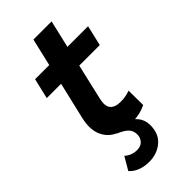

<svg xmlns="http://www.w3.org/2000/svg" viewBox="-268 -711 986 986"><g transform="rotate(-45 225.0 -217.5)"><path d="M249 10Q195 10 155 -12Q115 -34 98 -77.5Q81 -121 95 -185L143 -389H39L65 -500H168L203 -650H335L300 -500H450L424 -389H275L230 -195Q219 -149 236 -128Q253 -107 295 -107Q314 -107 330 -110Q346 -113 363 -119L364 -14Q338 -1 309.5 4.5Q281 10 249 10ZM164 -6 210 -29Q261 -15 289 14Q317 43 317 86Q317 148 277 181.5Q237 215 180 215Q143 215 114.5 203Q86 191 70 172L111 102Q139 128 179 128Q206 128 221 111.5Q236 95 236 72Q236 45 219.5 27.5Q203 10 164 -6Z"/></g></svg>

Font: Prodigy Sans SemiBold
Style: Italic
Weight: 600
Italic angle: -13°
Designer: Wei Huang
Foundry: Wei Huang
Version: Version 1.003; ttfautohint (v1.8.3)